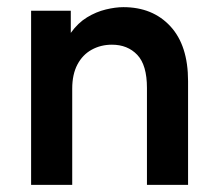

<svg xmlns="http://www.w3.org/2000/svg" viewBox="-20 -517 607 537"><path d="M67 0V-487H178V-353H147Q158 -397 178 -425Q198 -453 223.5 -468.5Q249 -484 276 -490.5Q303 -497 325 -497Q407 -497 456.5 -443.5Q506 -390 506 -290V0H391V-271Q391 -335 364 -363.5Q337 -392 293 -392Q262 -392 236.5 -378Q211 -364 196.5 -336.5Q182 -309 182 -269V0Z"/></svg>

Font: SUSE Thin SemiBold
Style: Regular
Weight: 600
Version: Version 1.000